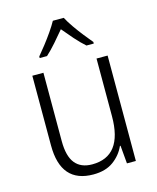

<svg xmlns="http://www.w3.org/2000/svg" viewBox="-116 -846 767 936"><g transform="rotate(-15 268.0 -377.5)"><path d="M455 -532V0H410L402 -91H399Q380 -48 340.5 -19Q301 10 239 10Q75 10 75 -180V-532H131V-187Q131 -111 160 -75Q189 -39 246 -39Q399 -39 399 -241V-532ZM296 -765Q308 -742 327.5 -714Q347 -686 368 -659.5Q389 -633 405 -614V-606H368Q343 -628 317 -657.5Q291 -687 268 -715Q245 -687 219 -657.5Q193 -628 169 -606H132V-614Q149 -634 170 -661Q191 -688 210 -715.5Q229 -743 241 -765Z"/></g></svg>

Font: Noto Sans Arabic UI SmCn Lt
Style: Regular
Weight: 300
Width: 4
Designer: Monotype Design Team, Nadine Chahine and Nizar Qandah
Foundry: Monotype Imaging Inc.
Version: Version 2.010; ttfautohint (v1.8.4.7-5d5b)